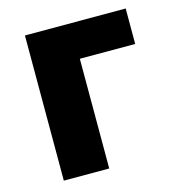

<svg xmlns="http://www.w3.org/2000/svg" viewBox="-90 -648 676 727"><g transform="rotate(-15 248.5 -284.5)"><path d="M72 0H250V-430H467V-569H72Z"/></g></svg>

Font: Noto Sans JP Black
Style: Regular
Weight: 900
Designer: Ryoko NISHIZUKA 西塚涼子 (kana, bopomofo & ideographs); Paul D. Hunt (Latin, Greek & Cyrillic); Sandoll Communications 산돌커뮤니
Foundry: Adobe
Version: Version 2.002;hotconv 1.0.116;makeotfexe 2.5.65601